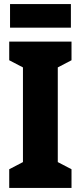

<svg xmlns="http://www.w3.org/2000/svg" viewBox="-20 -917 394 937"><path d="M329 0H25V-91L92 -126V-588L25 -623V-714H329V-623L262 -588V-126L329 -91ZM326 -897V-782H29V-897Z"/></svg>

Font: Noto Sans Malayalam ExtraCondensed Black
Style: Regular
Weight: 900
Width: 2
Designer: Jelle Bosma - Monotype Design Team
Foundry: Monotype Imaging Inc.
Version: Version 2.104; ttfautohint (v1.8.4.7-5d5b)